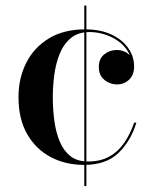

<svg xmlns="http://www.w3.org/2000/svg" viewBox="-20 -574 552 680"><path d="M277.5 10Q211.5 10 159 -18Q106.5 -46 76 -99.5Q45.5 -153 45.5 -230Q45.5 -297 72.8 -351.2Q100 -405.5 152.8 -437.8Q205.5 -470 282 -470Q335 -470 374 -452Q413 -434 434 -404Q455 -374 455 -338Q455 -308.5 437.2 -291.8Q419.5 -275 394 -275Q380 -275 365 -281.5Q350 -288 340 -301.5Q330 -315 330 -337Q330 -366 349.2 -381.5Q368.5 -397 394 -397Q418 -397 436 -382Q454 -367 454 -338H447.5Q447.5 -367 434.2 -389.8Q421 -412.5 399 -428.2Q377 -444 350.5 -452.2Q324 -460.5 297.5 -460.5Q255.5 -460.5 229.8 -438.2Q204 -416 190.2 -380.5Q176.5 -345 171.8 -305.2Q167 -265.5 167 -230Q167 -187 172.5 -146.2Q178 -105.5 191.5 -73Q205 -40.5 229.2 -21.2Q253.5 -2 292 -2Q335.5 -2 367 -19.5Q398.5 -37 420 -68.2Q441.5 -99.5 455 -139.5H463Q443.5 -75 399.8 -32.5Q356 10 277.5 10ZM278.5 85V-554.5H286V85Z"/></svg>

Font: BodoniModa_28ptMedium
Style: Regular
Weight: 500
Designer: Owen Earl
Foundry: indestructible type
Version: Version 2.004